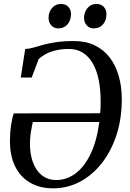

<svg xmlns="http://www.w3.org/2000/svg" viewBox="-20 -964 674 994"><path d="M87.5 -562.5 110.5 -710.5Q130.5 -711 152.5 -717.5Q174.5 -724 202.5 -731.8Q230.5 -739.5 269.2 -745.5Q308 -751.5 363 -751.5Q423.5 -751.5 469.8 -729.5Q516 -707.5 547.2 -667.2Q578.5 -627 594.5 -571.5Q610.5 -516 610.5 -449.5Q610.5 -349 583 -265Q555.5 -181 506.8 -119Q458 -57 393.5 -23Q329 11 254.5 11Q187 11 136.8 -17.8Q86.5 -46.5 59 -101.2Q31.5 -156 31.5 -234Q31.5 -277 37.5 -316.8Q43.5 -356.5 51.5 -377L498.5 -377.5Q499.5 -386.5 500 -395.8Q500.5 -405 500.8 -415Q501 -425 501 -434.5Q501.5 -498.5 491.2 -549.2Q481 -600 460.2 -636Q439.5 -672 408.8 -691.2Q378 -710.5 337.5 -710.5Q298 -710.5 267 -702.8Q236 -695 214.2 -682.8Q192.5 -670.5 180 -657.5L144 -562.5ZM494 -332.5H150Q144 -306.5 139.5 -277.5Q135 -248.5 135 -220Q135 -183.5 142.8 -150Q150.5 -116.5 167 -90Q183.5 -63.5 209.5 -47.8Q235.5 -32 271 -32Q325.5 -32 371.2 -66.2Q417 -100.5 449.2 -167.5Q481.5 -234.5 494 -332.5ZM281 -817Q259.5 -817 245.2 -832.8Q231 -848.5 231.5 -873Q232 -903 250 -923.2Q268 -943.5 295 -943.5Q321 -943.5 334.5 -928Q348 -912.5 347.5 -890Q347 -858 329.2 -837.5Q311.5 -817 281 -817ZM465 -817Q443 -817 429 -832.8Q415 -848.5 415 -873Q416 -903 433.8 -923.2Q451.5 -943.5 478.5 -943.5Q504 -943.5 517.8 -928Q531.5 -912.5 531 -890Q531 -858 513 -837.5Q495 -817 465 -817Z"/></svg>

Font: Merriweather 60pt
Style: Italic
Weight: 400
Italic angle: -7.8°
Version: Version 2.101